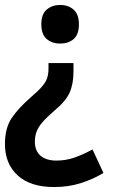

<svg xmlns="http://www.w3.org/2000/svg" viewBox="-36 -572 482 776"><path d="M283 -474Q283 -433 262 -414.5Q241 -396 207 -396Q174 -396 152.5 -414.5Q131 -433 131 -474Q131 -515 153 -533.5Q175 -552 207 -552Q240 -552 261.5 -533Q283 -514 283 -474ZM261 -283Q261 -232 245 -197Q229 -162 184 -125Q153 -98 136 -78.5Q119 -59 112 -40.5Q105 -22 105 1Q105 38 128 57.5Q151 77 192 77Q231 77 266 64.5Q301 52 338 32L382 127Q339 153 289.5 168.5Q240 184 183 184Q87 184 35.5 137Q-16 90 -16 10Q-16 -54 11 -94.5Q38 -135 90 -180Q119 -205 134 -222.5Q149 -240 154.5 -256.5Q160 -273 160 -296V-317H261Z"/></svg>

Font: Noto Sans Bengali SemiCondensed SemiBold
Style: Regular
Weight: 600
Width: 4
Designer: Joana Ranito - Universal Thirst; Jelle Bosma - Monotype Design Team
Foundry: Universal Thirst ehf.
Version: Version 3.000; ttfautohint (v1.8.4.7-5d5b)